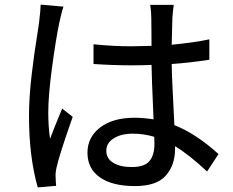

<svg xmlns="http://www.w3.org/2000/svg" viewBox="-20 -777 1017 837"><path d="M387.7 -584Q470.7 -575.2 554.7 -575.2Q584 -575.2 640.6 -577.1Q640.6 -605.5 640.1 -645.5Q639.6 -685.5 639.6 -694.3Q639.6 -726.6 634.8 -755.9H737.3Q733.4 -727.5 731.4 -696.3Q730.5 -667 728.5 -582Q829.1 -591.8 892.6 -605.5V-516.6Q802.7 -502.9 728.5 -498Q728.5 -454.1 740.2 -231.4Q833 -195.3 932.6 -105.5L882.8 -29.3Q804.7 -102.5 743.2 -139.6V-128.9Q743.2 -56.6 702.6 -11.2Q662.1 34.2 568.4 34.2Q469.7 34.2 415.5 -3.9Q361.3 -42 361.3 -111.3Q361.3 -178.7 416.5 -221.2Q471.7 -263.7 566.4 -263.7Q603.5 -263.7 649.4 -256.8Q640.6 -457 640.6 -494.1Q612.3 -492.2 553.7 -492.2Q474.6 -492.2 387.7 -498ZM106.4 -270.5Q106.4 -311.5 109.4 -357.9Q112.3 -404.3 118.7 -457Q125 -509.8 129.4 -540Q133.8 -570.3 142.1 -623.5Q150.4 -676.8 150.4 -679.7Q157.2 -736.3 157.2 -756.8L256.8 -748Q249 -727.5 238.3 -676.8Q222.7 -601.6 206.5 -480.5Q190.4 -359.4 190.4 -287.1Q190.4 -225.6 198.2 -171.9Q207 -197.3 251 -303.7L296.9 -267.6Q238.3 -101.6 226.6 -46.9Q220.7 -21.5 222.7 -2Q222.7 11.7 224.6 33.2L144.5 40Q106.4 -94.7 106.4 -270.5ZM443.4 -120.1Q443.4 -85.9 473.6 -67.4Q503.9 -48.8 554.7 -48.8Q609.4 -48.8 631.3 -74.7Q653.3 -100.6 653.3 -150.4Q653.3 -168.9 652.3 -180.7Q606.4 -194.3 559.6 -194.3Q507.8 -194.3 475.6 -173.8Q443.4 -153.3 443.4 -120.1Z"/></svg>

Font: Min Sans Medium
Style: Regular
Weight: 500
Designer: Jinseong-Kim, NotoSansCJK, Nunito
Foundry: Jinseong-Kim
Version: Version 1.400;Glyphs 3.1.2 (3151)